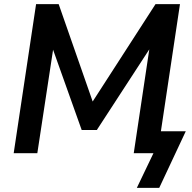

<svg xmlns="http://www.w3.org/2000/svg" viewBox="-20 -739 926 926"><path d="M640 167 720 0H625L705 -534L717 -527L447 -112H374L225 -530L241 -532L160 0H46L154 -719H263L439 -215L408 -220L730 -719H848L756 -106H876L748 167Z"/></svg>

Font: Nunitoga
Style: Bold Italic
Weight: 700
Italic angle: -9°
Designer: Vernon Adams
Foundry: Vernon Adams
Version: Version 1.0